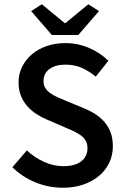

<svg xmlns="http://www.w3.org/2000/svg" viewBox="-20 -868 585 900"><path d="M274 12Q208 12 146.5 -13Q85 -38 38 -84L106 -163Q141 -130 186 -109.5Q231 -89 276 -89Q332 -89 361 -112Q390 -135 390 -173Q390 -193 382.5 -207Q375 -221 361.5 -231.5Q348 -242 329.5 -251Q311 -260 289 -269L199 -308Q175 -318 151.5 -333Q128 -348 109 -369Q90 -390 78.5 -418Q67 -446 67 -482Q67 -521 83.5 -554.5Q100 -588 129 -613Q158 -638 198.5 -652Q239 -666 287 -666Q344 -666 397 -643.5Q450 -621 488 -583L429 -509Q397 -535 363 -550Q329 -565 287 -565Q240 -565 212 -544.5Q184 -524 184 -488Q184 -469 192.5 -455.5Q201 -442 215.5 -431.5Q230 -421 249 -412.5Q268 -404 288 -396L377 -359Q406 -347 430 -331Q454 -315 471.5 -294Q489 -273 499 -245.5Q509 -218 509 -182Q509 -142 493 -107Q477 -72 446.5 -45.5Q416 -19 372.5 -3.5Q329 12 274 12ZM223 -704 126 -816 176 -848 283 -760H287L394 -848L444 -816L347 -704Z"/></svg>

Font: Giro Sans Semibold
Style: Regular
Weight: 600
Designer: Paul D. Hunt
Foundry: Adobe Systems Incorporated
Version: Version 1.000;PS 1.0;hotconv 1.0.88;makeotf.lib2.5.647800